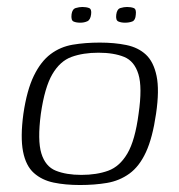

<svg xmlns="http://www.w3.org/2000/svg" viewBox="-20 -525 514 550"><path d="M209 5Q167 5 133.5 -2Q100 -9 77 -29.5Q54 -50 46 -91Q38 -132 47 -199Q57 -267 77 -308Q97 -349 125 -370Q153 -391 188.5 -397Q224 -403 266 -403Q308 -403 342 -396Q376 -389 398 -368.5Q420 -348 428.5 -307.5Q437 -267 427 -199Q417 -130 398 -89Q379 -48 350.5 -27.5Q322 -7 286.5 -1Q251 5 209 5ZM213 -24Q257 -24 290 -36Q323 -48 345 -85.5Q367 -123 377 -199Q388 -275 376.5 -312.5Q365 -350 335.5 -362Q306 -374 262 -374Q218 -374 185 -362Q152 -350 130 -312.5Q108 -275 97 -199Q87 -123 98.5 -85.5Q110 -48 140 -36Q170 -24 213 -24ZM338 -460Q327 -460 319 -463.5Q311 -467 313 -483Q315 -499 325 -502Q335 -505 344 -505Q355 -505 363 -502Q371 -499 369 -483Q368 -467 359 -463.5Q350 -460 338 -460ZM210 -460Q198 -460 190.5 -463.5Q183 -467 185 -484Q187 -499 197 -502Q207 -505 216 -505Q227 -505 235 -502Q243 -499 241 -484Q239 -468 230 -464Q221 -460 210 -460Z"/></svg>

Font: Genos Light
Style: Italic
Weight: 300
Italic angle: -8°
Designer: Robert E. Leuschke
Foundry: Robert E. Leuschke
Version: Version 1.010